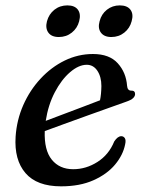

<svg xmlns="http://www.w3.org/2000/svg" viewBox="-20 -664 516 695"><path d="M433 -141.5Q425.5 -103 396.5 -68.2Q367.5 -33.5 318.2 -11.5Q269 10.5 201 10.5Q113.5 10.5 72.2 -37.5Q31 -85.5 36.5 -169.5Q40.5 -229.5 64.2 -283.5Q88 -337.5 126.8 -379.2Q165.5 -421 214.2 -444.8Q263 -468.5 316.5 -468.5Q376 -468.5 406.2 -435Q436.5 -401.5 440 -353.5Q441.5 -336 454.5 -336Q469 -336.5 469 -323.5Q469 -316 462 -309Q455 -302 436 -295.5Q413.5 -287.5 376.2 -274.2Q339 -261 296 -245.5Q253 -230 212.2 -215.2Q171.5 -200.5 142 -189.5Q139.5 -120.5 167.5 -86Q195.5 -51.5 245 -51.5Q291.5 -51.5 332.8 -77.8Q374 -104 393.5 -152Q406 -171 419 -171Q427 -171 431.8 -164Q436.5 -157 433 -141.5ZM294 -429.5Q265 -429.5 233.8 -402.8Q202.5 -376 178.5 -330.2Q154.5 -284.5 145.5 -226.5Q173.5 -237 209 -250.5Q244.5 -264 279.8 -277.2Q315 -290.5 342 -301Q346.5 -322 347 -352.5Q347 -386 332.5 -407.8Q318 -429.5 294 -429.5ZM193 -530Q166.5 -530 155 -546Q143.5 -562 150 -587Q157 -613 177 -628.8Q197 -644.5 224 -644.5Q250.5 -644.5 262 -628.8Q273.5 -613 266.5 -587Q260 -562 240 -546Q220 -530 193 -530ZM383 -530Q357 -530 345.2 -546Q333.5 -562 340.5 -587Q347 -613 367 -628.8Q387 -644.5 413.5 -644.5Q440.5 -644.5 452.2 -628.8Q464 -613 456.5 -587Q450 -562 430 -546Q410 -530 383 -530Z"/></svg>

Font: Fraunces 9pt S000
Style: Italic
Weight: 400
Italic angle: -16°
Version: Version 1.000; ttfautohint (v1.8.3)